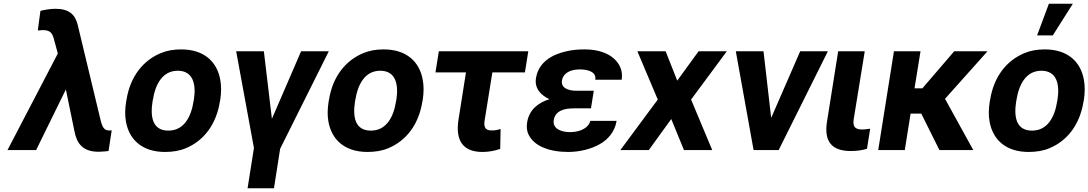

<svg xmlns="http://www.w3.org/2000/svg" viewBox="-20 -802 5816 1026"><path d="M20 0H173L332 -324L378 -100C390 -36 422 9 507 9C529 8 547 7 560 5L577 -106C575 -105 573 -105 570 -105H561C531 -105 524 -136 518 -158L395 -670C382 -723 350 -755 277 -755C249 -755 220 -750 196 -744L182 -639C192 -640 200 -641 211 -641C247 -641 259 -625 267 -597L289 -516Z M654 -259C648 -220 647 -185 653 -152C670 -58 737 10 862 10C902 10 940 4 973 -10C1067 -49 1135 -134 1155 -259L1157 -269C1163 -308 1163 -343 1157 -376C1140 -470 1073 -538 948 -538C908 -538 872 -532 839 -518C745 -479 676 -394 656 -269ZM795 -259 797 -269C810 -351 848 -424 930 -424C1012 -424 1029 -352 1016 -269L1014 -259C1001 -176 962 -104 880 -104C796 -104 782 -175 795 -259Z M1242 -528 1337 -11 1303 204H1444L1477 -7L1737 -528H1589L1433 -167L1390 -528Z M1736 -259C1730 -220 1729 -185 1735 -152C1752 -58 1819 10 1944 10C1984 10 2022 4 2055 -10C2149 -49 2217 -134 2237 -259L2239 -269C2245 -308 2245 -343 2239 -376C2222 -470 2155 -538 2030 -538C1990 -538 1954 -532 1921 -518C1827 -479 1758 -394 1738 -269ZM1877 -259 1879 -269C1892 -351 1930 -424 2012 -424C2094 -424 2111 -352 2098 -269L2096 -259C2083 -176 2044 -104 1962 -104C1878 -104 1864 -175 1877 -259Z M2307 -415H2470L2430 -162C2413 -52 2453 10 2558 10C2596 10 2624 3 2653 -6L2655 -113C2637 -107 2628 -105 2606 -105C2572 -105 2564 -125 2570 -160L2611 -415H2785L2803 -528H2325Z M2797 -149C2793 -124 2795 -101 2805 -82C2835 -21 2915 10 3017 10C3078 10 3139 -6 3182 -30C3226 -54 3265 -95 3275 -156H3134C3133 -148 3129 -141 3124 -134C3104 -109 3068 -96 3026 -96C2979 -96 2932 -114 2939 -160C2947 -210 2994 -223 3047 -223H3138L3153 -317H3062C3015 -317 2977 -332 2983 -373C2984 -380 2987 -387 2991 -394C3007 -420 3040 -431 3079 -431C3122 -431 3168 -418 3161 -376H3302C3306 -401 3303 -424 3294 -444C3267 -503 3199 -538 3104 -538C3069 -538 3037 -535 3007 -528C2931 -511 2858 -471 2844 -384C2835 -327 2874 -291 2916 -272C2858 -254 2808 -217 2797 -149Z M3295 0H3447L3567 -166L3635 0H3786L3673 -270L3864 -528H3713L3599 -371L3537 -528H3386L3495 -270Z M3912 -528 4007 0H4141L4404 -528H4256L4101 -172L4060 -528Z M4399 -150C4383 -47 4424 5 4526 5C4560 5 4587 1 4613 -7L4630 -114L4612 -112C4605 -111 4597 -110 4588 -110C4549 -110 4536 -125 4542 -165L4601 -528H4459Z M4673 0H4815L4846 -195H4903L5000 0H5181L5030 -274L5257 -528H5079L4909 -330H4867L4899 -528H4757Z M5269 -259C5263 -220 5262 -185 5268 -152C5285 -58 5352 10 5477 10C5517 10 5555 4 5588 -10C5682 -49 5750 -134 5770 -259L5772 -269C5778 -308 5778 -343 5772 -376C5755 -470 5688 -538 5563 -538C5523 -538 5487 -532 5454 -518C5360 -479 5291 -394 5271 -269ZM5410 -259 5412 -269C5425 -351 5463 -424 5545 -424C5627 -424 5644 -352 5631 -269L5629 -259C5616 -176 5577 -104 5495 -104C5411 -104 5397 -175 5410 -259ZM5522 -613H5606L5713 -782H5585Z"/></svg>

Font: Asimov Pro
Style: BdObl
Weight: 700
Designer: Google
Version: Version 2.000980; 2014